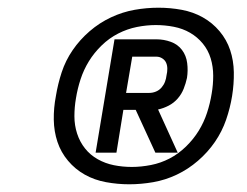

<svg xmlns="http://www.w3.org/2000/svg" viewBox="-20 -910 640 498"><path d="M315 -432Q285 -432 255 -437.5Q225 -443 200 -457Q175 -471 156.5 -493Q138 -515 129 -542Q120 -569 119.5 -599.5Q119 -630 125 -661Q130 -692 140 -722.5Q150 -753 168.5 -780Q187 -807 212.5 -829Q238 -851 268 -865Q298 -879 329 -884.5Q360 -890 391 -890Q422 -890 451.5 -884.5Q481 -879 506 -865Q531 -851 549.5 -829Q568 -807 577 -780Q586 -753 586.5 -722.5Q587 -692 582 -661Q577 -630 566.5 -599.5Q556 -569 537.5 -542Q519 -515 493.5 -493Q468 -471 438.5 -457Q409 -443 377.5 -437.5Q346 -432 315 -432ZM322 -477Q346 -477 371.5 -482Q397 -487 420 -499Q443 -511 462.5 -530Q482 -549 495.5 -571Q509 -593 517 -617.5Q525 -642 529 -667Q533 -690 533 -713.5Q533 -737 526.5 -758.5Q520 -780 506 -797Q492 -814 473 -825Q454 -836 431 -840.5Q408 -845 384 -845Q360 -845 335 -840Q310 -835 286.5 -823Q263 -811 243.5 -792Q224 -773 210.5 -751Q197 -729 189 -704.5Q181 -680 177 -655Q173 -632 173 -608.5Q173 -585 180 -563.5Q187 -542 200.5 -525Q214 -508 233.5 -497Q253 -486 275.5 -481.5Q298 -477 322 -477ZM228 -514 277 -808H386Q405 -808 423 -801.5Q441 -795 452 -780.5Q463 -766 465.5 -746.5Q468 -727 465 -708Q462 -694 456.5 -680Q451 -666 441 -654.5Q431 -643 417.5 -636Q404 -629 390 -626L441 -514H383L332 -625H300L282 -514ZM367 -669Q376 -669 384.5 -672.5Q393 -676 399 -683Q405 -690 408 -698Q411 -706 412 -715Q414 -723 414 -731.5Q414 -740 411 -747Q408 -754 401 -758.5Q394 -763 386 -763H323L307 -669Z"/></svg>

Font: Iosevka SS04 Extended
Style: Bold Italic
Weight: 700
Width: 7
Italic angle: -9°
Monospace: yes
Designer: Belleve Invis
Foundry: Belleve Invis
Version: Version 19.0.0; ttfautohint (v1.8.4)